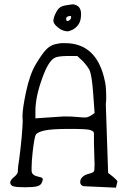

<svg xmlns="http://www.w3.org/2000/svg" viewBox="-20 -868 596 887"><path d="M332 -844.2Q354.5 -834.5 354.5 -802.7Q354.5 -771 341.8 -753.9Q329.1 -736.8 313.5 -730Q297.9 -723.1 292 -723.1Q286.1 -723.1 273.4 -726.6Q260.7 -730 243.7 -744.6Q226.6 -759.3 226.6 -772Q226.6 -784.7 236.8 -806.2Q247.1 -827.6 258.3 -834.5Q269.5 -841.3 283.2 -843.3Q296.9 -845.2 305.2 -846.7Q313.5 -848.1 317.9 -848.1Q322.3 -848.1 332 -844.2ZM306.6 -794.4Q286.1 -793.5 285.6 -782.2Q285.2 -771 291.5 -771Q297.9 -771 303.2 -776.4Q308.6 -781.7 308.6 -788.1Q308.6 -794.4 306.6 -794.4ZM522.5 -29.3 515.6 -1 366.2 -7.8Q351.6 -11.7 350.6 -25.4Q350.6 -26.4 350.6 -27.3Q350.6 -40 360.4 -49.8Q371.1 -60.5 389.6 -64.9Q408.2 -69.3 413.1 -75.2Q417 -79.1 417 -108.4Q417 -121.1 416 -136.7Q414.1 -180.7 414.1 -205.1Q414.1 -210.9 414.1 -216.8Q414.1 -216.8 414.1 -236.3V-248Q414.1 -253.9 412.6 -257.8Q411.1 -261.7 397.9 -267.1Q384.8 -272.5 300.3 -272.5Q215.8 -272.5 183.6 -264.6Q151.4 -256.8 145 -245.1Q138.7 -233.4 130.9 -166Q126 -121.1 126 -95.7Q126 -91.8 126 -87.9Q126 -87.9 126 -77.1Q127.9 -57.6 157.2 -51.8Q171.9 -48.8 175.8 -44.9Q176.8 -43 177.7 -40Q177.7 -35.2 173.8 -25.4Q168 -10.7 149.4 -6.8Q130.9 -2.9 94.7 -2.9Q58.6 -2.9 43.5 -6.8Q28.3 -10.7 27.3 -23.4V-24.4Q27.3 -36.1 44.9 -50.3Q62.5 -64.5 62.5 -76.2V-78.1Q62.5 -78.1 62.5 -81.1Q62.5 -95.7 68.4 -130.9Q74.2 -171.9 80.1 -233.4Q84 -279.3 85 -307.6Q85 -318.4 84 -326.2Q84 -326.2 84 -333Q84 -365.2 99.6 -440.4Q117.2 -524.4 146 -572.3Q174.8 -620.1 193.4 -639.2Q211.9 -658.2 234.4 -663.6Q256.8 -668.9 268.6 -668.9Q280.3 -668.9 298.8 -668Q420.9 -658.2 459 -516.6Q467.8 -483.4 468.8 -466.8Q470.7 -437.5 470.7 -418Q470.7 -398.4 468.8 -387.7L479.5 -69.3L502.9 -50.8Q521.5 -35.2 522.5 -29.3ZM143.6 -321.3 274.4 -330.1Q312.5 -330.1 336.4 -327.6Q360.4 -325.2 373 -325.2Q385.7 -325.2 401.4 -335L417 -345.7L410.2 -440.4Q404.3 -517.6 394.5 -542Q385.7 -560.5 362.3 -585.9L336.9 -609.4H291Q244.1 -608.4 232.4 -600.6Q203.1 -585.9 174.8 -505.9Q143.6 -419.9 143.6 -355.5Z"/></svg>

Font: Drukaatie burti
Style: Light
Weight: 300
Version: Version 0.14